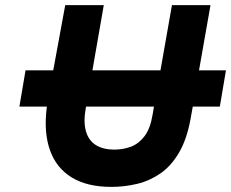

<svg xmlns="http://www.w3.org/2000/svg" viewBox="-20 -720 905 752"><path d="M416 12Q321.5 12 261 -25Q200.5 -62 175.8 -131.5Q151 -201 163 -298.5L163.5 -302.5H56L80 -444.5H188.5L235.5 -700H386.5L342 -444.5H608.5L653.5 -700H804.5L759.5 -444.5H865L841 -302.5H735L726.5 -255Q712 -175 681.5 -122.8Q651 -70.5 609 -41.2Q567 -12 517.5 0Q468 12 416 12ZM427.5 -134Q462.5 -134 493 -145.5Q523.5 -157 546 -186.5Q568.5 -216 577.5 -270L583 -302.5H317L316 -297Q306 -241.5 316.8 -205.2Q327.5 -169 356 -151.5Q384.5 -134 427.5 -134Z"/></svg>

Font: Overpass Black
Style: Italic
Weight: 900
Italic angle: -10°
Designer: Delve Withrington, Dave Bailey, Thomas Jockin
Foundry: Delve Fonts LLC
Version: Version 4.000